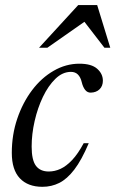

<svg xmlns="http://www.w3.org/2000/svg" viewBox="-20 -710 445 740"><path d="M253.5 -433Q221 -433 193.5 -406.2Q166 -379.5 145.5 -336.8Q125 -294 113.5 -243.5Q102 -193 102 -145Q102 -93 118.5 -71Q135 -49 168 -49Q191 -49 213.2 -59.2Q235.5 -69.5 258 -93.2Q280.5 -117 302.5 -158H322Q294.5 -93 266.5 -56.5Q238.5 -20 208.5 -5Q178.5 10 143.5 10Q87.5 10 56.5 -22.8Q25.5 -55.5 25.5 -121Q25.5 -190.5 46.5 -252.5Q67.5 -314.5 103.5 -362.2Q139.5 -410 186.8 -437.2Q234 -464.5 286 -464.5Q332.5 -464.5 354.5 -445Q376.5 -425.5 376.5 -399Q376.5 -378.5 363.8 -366Q351 -353.5 330 -353Q317 -352.5 308.2 -363.5Q299.5 -374.5 295 -393.5Q290.5 -412.5 280.2 -422.8Q270 -433 253.5 -433ZM130.5 -526 281.5 -690.5H354.5L405 -526H382.5L298 -635.5H319L162.5 -526Z"/></svg>

Font: Newsreader 36pt
Style: Italic
Weight: 400
Italic angle: -17°
Designer: Hugues Gentile
Foundry: Production Type
Version: Version 1.003